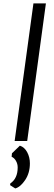

<svg xmlns="http://www.w3.org/2000/svg" viewBox="-20 -819 315 1113"><path d="M64.9 -1.5 173.8 -799.3H246.1L137.7 -1.5ZM68.4 273.4 38.6 254.4 39.6 244.6Q82.5 215.8 82.5 151.4Q82.5 130.9 72.5 113.5Q62.5 96.2 47.4 89.8L49.3 69.8L95.2 25.4Q122.1 34.2 137.7 63.5Q153.3 92.8 153.3 127.9Q153.3 183.6 126 224.4Q98.6 265.1 68.4 273.4Z"/></svg>

Font: HaufeMerriweatherSansLt
Style: Italic
Weight: 300
Designer: Eben Sorkin ( eben@eyebytes.com )
Foundry: Eben Sorkin
Version: Version 1.56